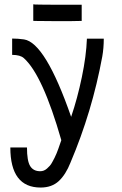

<svg xmlns="http://www.w3.org/2000/svg" viewBox="-20 -675 558 879"><path d="M354 -653.3V-579.1H345.7Q317.4 -578.1 247.1 -578.1Q174.3 -578.1 141.1 -579.1L132.3 -579.6V-655.3L141.6 -654.3Q173.3 -653.3 265.6 -653.3Q265.6 -653.3 345.7 -653.3ZM164.1 108.9Q172.4 108.9 180.2 106Q188 103 195.1 96.7Q202.1 90.3 208 84Q213.9 77.6 219.7 66.4Q225.6 55.2 229.7 47.6Q233.9 40 239.3 26.4Q244.6 12.7 247.1 5.9Q249.5 -1 254.4 -15.1Q259.3 -29.3 260.7 -33.2Q175.3 -331.5 89.4 -408.7Q72.8 -423.8 35.6 -423.8V-498.5Q62.5 -498.5 89.8 -494.6Q187.5 -480 305.7 -140.1Q334.5 -224.6 354.7 -321.8Q375 -418.9 377.9 -498H455.1Q455.1 -454.6 448.2 -416Q401.9 -164.1 302.7 69.3Q281.2 124 249.3 153.8Q217.3 183.6 166 183.6Q27.3 183.6 27.3 0H103.5Q103.5 62 118.2 85.4Q132.8 108.9 164.1 108.9Z"/></svg>

Font: FantasqueSansM Nerd Font
Style: Regular
Weight: 400
Monospace: yes
Designer: Jany Belluz
Version: Version 1.8.0 ; ttfautohint (v1.8.2);Nerd Fonts 3.4.0